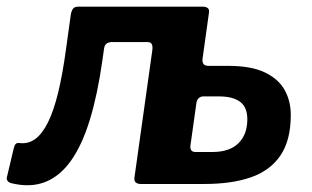

<svg xmlns="http://www.w3.org/2000/svg" viewBox="-35 -550 933 574"><path d="M389.1 0Q378.6 0.7 372.2 -3.5Q365.8 -7.7 366.8 -18.1L420.3 -399.4Q422 -410.8 419 -417.5Q416 -424.3 405.3 -424.3H304Q293.6 -425 285.8 -421Q278.1 -416.9 276.3 -406.2L271 -368.8Q256.9 -268.8 234 -193.3Q211.1 -117.8 177.9 -70.6Q144.7 -23.3 99.9 -5.8Q55.1 11.7 -2.3 -2.6Q-8.6 -4.3 -12.1 -9Q-15.6 -13.7 -14.6 -19.3L6.7 -109.1Q10.5 -124.5 22.9 -122.4Q48.7 -119.1 69.7 -134Q90.7 -149 108 -183.3Q125.3 -217.7 138.8 -273Q152.3 -328.4 162.6 -405L176.5 -505Q178.2 -516.4 182.8 -523.2Q187.3 -530 197.8 -530H567.4Q578.8 -530.7 585.1 -526.6Q591.4 -522.6 589.7 -511.9L570.5 -374.2Q568.1 -353.1 588.4 -353.1H647.5Q715.3 -353.1 756.1 -333.8Q796.9 -314.5 815.6 -281.6Q834.3 -248.6 834.3 -206.4Q834.3 -130.7 803.5 -85.3Q772.6 -39.9 715.1 -19.9Q657.7 0 576 0ZM549.4 -95.6H599.8Q651.4 -95.6 677.9 -121.8Q704.4 -148 704.4 -193.4Q704.4 -229.7 682.7 -245.7Q661 -261.8 619.4 -261.8H572.4Q565.5 -261.8 559.7 -257.1Q553.8 -252.3 552.1 -241.6L534.4 -115.5Q531.9 -95.6 549.4 -95.6Z"/></svg>

Font: Libre Franklin Thin
Style: Italic
Weight: 100
Italic angle: -8°
Designer: Pablo Impallari, Rodrigo Fuenzalida, Nhung Nguyen
Foundry: Impallari Type
Version: Version 3.000